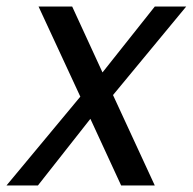

<svg xmlns="http://www.w3.org/2000/svg" viewBox="-59 -568 590 588"><path d="M312 0 217.8 -204.1 57.1 0H-39.1L187 -272L59.1 -547.9H162.1L254.9 -346.2L415 -547.9H511.2L287.1 -276.9L415 0Z"/></svg>

Font: SVN-Poppins
Style: Italic
Weight: 400
Italic angle: -10°
Designer: Ninad Kale (Devanagari), Jonny Pinhorn (Latin)
Foundry: Indian Type Foundry
Version: Version 3.002 2017